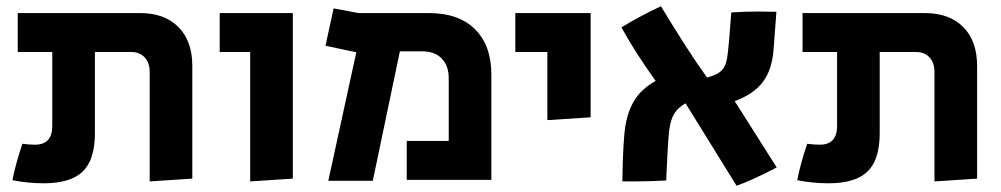

<svg xmlns="http://www.w3.org/2000/svg" viewBox="-20 -578 3218 617"><path d="M20 1Q30 -51 52 -116Q75 -113 92 -113Q148 -113 148 -173V-411H37V-536H430Q509 -536 553.5 -491Q598 -446 598 -366V-4L461 5V-347Q461 -376 445 -393.5Q429 -411 401 -411H285V-150Q285 -65 246 -27Q207 11 121 11Q69 11 20 1Z M784 -411H686V-536H921V-4L784 5Z M1125 -410 1026 -431 1052 -551 1132 -536H1359Q1454 -536 1506.5 -484Q1559 -432 1559 -338V0H1287V-125H1422V-326Q1422 -367 1399.5 -390Q1377 -413 1337 -413H1265L1178 3H1035Z M1739 -411H1636V-536H1878V-201L1739 -192Z M2183 -246Q2158 -232 2146 -211.5Q2134 -191 2130 -155Q2128 -138 2125.5 -93.5Q2123 -49 2122 -26L2121 2Q2069 5 2015 5H1980Q1981 -81 1986 -142Q1991 -206 2014.5 -248.5Q2038 -291 2087 -318Q2022 -408 1977 -490Q2032 -524 2104 -558Q2190 -415 2252 -329Q2284 -337 2298.5 -351Q2313 -365 2317 -394Q2322 -426 2330 -538Q2375 -541 2418 -541L2475 -540L2466 -420Q2461 -353 2431 -314Q2401 -275 2341 -253L2476 -40Q2400 0 2347 19Z M2542 1Q2552 -51 2574 -116Q2597 -113 2614 -113Q2670 -113 2670 -173V-411H2559V-536H2952Q3031 -536 3075.5 -491Q3120 -446 3120 -366V-4L2983 5V-347Q2983 -376 2967 -393.5Q2951 -411 2923 -411H2807V-150Q2807 -65 2768 -27Q2729 11 2643 11Q2591 11 2542 1Z"/></svg>

Font: Secular One
Style: Regular
Weight: 400
Designer: Michal Sahar
Foundry: Hagilda
Version: Version 1.000